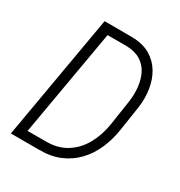

<svg xmlns="http://www.w3.org/2000/svg" viewBox="-168 -829 889 947"><g transform="rotate(30 276.5 -355.5)"><path d="M193.4 0H59.6L69.8 -52.2H195.3Q266.1 -51.3 315.4 -82Q364.7 -112.8 394.5 -166Q424.3 -219.2 434.6 -284.2L456.5 -428.7Q462.4 -470.2 458.3 -510.5Q454.1 -550.8 438 -583.7Q421.9 -616.7 390.9 -636.7Q359.9 -656.7 310.5 -658.7H170.4L180.7 -710.9L312 -710.4Q373 -709 413.8 -685.1Q454.6 -661.1 478.8 -621.1Q502.9 -581.1 510.7 -531Q518.6 -481 511.2 -427.2L489.3 -284.2Q480 -224.1 456.8 -171.9Q433.6 -119.6 396.5 -81.1Q359.4 -42.5 308.8 -21Q258.3 0.5 193.4 0ZM210 -710.9 86.4 0H30.3L153.8 -710.9Z"/></g></svg>

Font: Roboto Condensed Light
Style: Italic
Weight: 300
Italic angle: -12°
Designer: Christian Robertson
Foundry: Google
Version: Version 3.0; 2020